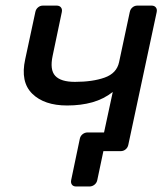

<svg xmlns="http://www.w3.org/2000/svg" viewBox="-20 -540 580 686"><path d="M299.4 126.3H252.1Q241.9 126.3 237.1 119.9Q232.3 113.5 234.3 103.3L265.1 -43.9Q267.1 -54.1 275 -60.4Q283 -66.8 293.2 -66.8H432.2L401.1 0H349.4L327.6 103.3Q325.6 113.5 317.6 119.9Q309.6 126.3 299.4 126.3ZM360.8 0Q350.6 0 345.4 -6.4Q340.3 -12.7 342.3 -22.9L382.9 -211.4Q350.9 -186.2 310.2 -174.6Q269.5 -163.1 219.9 -163.1Q138 -163.1 95.2 -205.2Q52.3 -247.3 70 -328L106.3 -497.1Q108.3 -507.3 115.9 -513.6Q123.4 -520 133.6 -520H182.3Q192.5 -520 197.7 -513.6Q202.9 -507.3 200.9 -497.1L168.2 -341.2Q157.3 -290.7 177.3 -269.1Q197.3 -247.5 247.7 -247.5Q311 -247.5 353.9 -262.8Q396.9 -278.1 405.4 -317.7L443.7 -497.1Q445.7 -507.3 453.3 -513.6Q460.8 -520 471 -520H521.4Q531.6 -520 536.7 -513.6Q541.9 -507.3 539.9 -497.1L438.5 -22.9Q436.5 -12.7 428.9 -6.4Q421.4 0 411.2 0Z"/></svg>

Font: Rubik Light
Style: Italic
Weight: 300
Italic angle: -12°
Designer: Hubert and Fischer
Foundry: Hubert and Fischer
Version: Version 2.300;gftools[0.9.30]